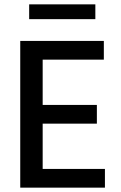

<svg xmlns="http://www.w3.org/2000/svg" viewBox="-20 -862 554 882"><path d="M418 -774H114V-842H418ZM462 0H73V-674H457V-588H176V-380H425V-294H176V-86H462Z"/></svg>

Font: Hind Mysuru Medium
Style: Regular
Weight: 500
Designer: Manushi Parikh, Hitesh Malaviya
Foundry: Indian Type Foundry
Version: Version 0.703;PS 1.0;hotconv 1.0.86;makeotf.lib2.5.63406